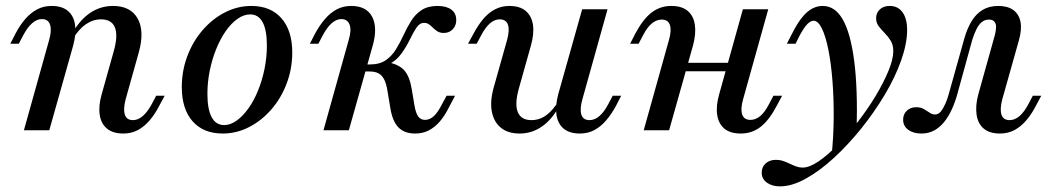

<svg xmlns="http://www.w3.org/2000/svg" viewBox="-20 -447 3609 659"><path d="M403.2 11.3Q367.7 11.3 347.2 -5.6Q326.6 -22.6 322.2 -53.2Q317.7 -83.9 329 -123.4L371 -273.4Q385.5 -325.8 374.2 -353.2Q362.9 -380.6 326.6 -380.6Q299.2 -380.6 274.6 -363.7Q250 -346.8 229.8 -312.9L226.6 -330.6Q254 -379 289.5 -402.8Q325 -426.6 367.7 -426.6Q428.2 -426.6 452.4 -383.5Q476.6 -340.3 456.5 -267.7L411.3 -106.5Q402.4 -72.6 408.5 -53.6Q414.5 -34.7 436.3 -34.7Q454 -34.7 470.2 -48.8Q486.3 -62.9 500.8 -89.5L516.1 -118.5H545.2L526.6 -83.9Q512.1 -55.6 494 -34.3Q475.8 -12.9 453.6 -0.8Q431.5 11.3 403.2 11.3ZM62.1 0 148.4 -308.9Q158.1 -341.9 152 -361.7Q146 -381.5 123.4 -381.5Q106.5 -381.5 90.3 -367.3Q74.2 -353.2 59.7 -325.8L44.4 -296.8H15.3L33.1 -331.5Q48.4 -360.5 66.5 -381.5Q84.7 -402.4 106.9 -414.5Q129 -426.6 157.3 -426.6Q192.7 -426.6 212.9 -409.7Q233.1 -392.7 237.5 -362.1Q241.9 -331.5 231.5 -291.9L149.2 0Z M744.4 11.3Q678.2 11.3 641.1 -30.6Q604 -72.6 604 -148.4Q604 -204 623 -254.4Q641.9 -304.8 675.4 -343.5Q708.9 -382.3 752 -404.4Q795.2 -426.6 842.7 -426.6Q908.9 -426.6 946 -384.3Q983.1 -341.9 983.1 -266.9Q983.1 -211.3 964.1 -160.9Q945.2 -110.5 911.7 -71.8Q878.2 -33.1 835.1 -10.9Q791.9 11.3 744.4 11.3ZM749.2 -17.7Q771 -17.7 792.3 -33.1Q813.7 -48.4 832.7 -75Q851.6 -101.6 865.7 -136.3Q879.8 -171 887.9 -210.5Q896 -250 896 -290.3Q896 -343.5 881.5 -370.6Q866.9 -397.6 838.7 -397.6Q816.9 -397.6 795.2 -382.3Q773.4 -366.9 754.8 -340.3Q736.3 -313.7 722.2 -279Q708.1 -244.4 700 -204.8Q691.9 -165.3 691.9 -125Q691.9 -71.8 706.5 -44.8Q721 -17.7 749.2 -17.7Z M1404.8 11.3Q1367.7 11.3 1347.2 -10.1Q1326.6 -31.5 1319.4 -78.2L1309.7 -136.3Q1305.6 -161.3 1298 -175.4Q1290.3 -189.5 1278.6 -195.6Q1266.9 -201.6 1249.2 -201.6H1215.3L1221 -225.8H1249.2Q1283.1 -225.8 1304 -240.3Q1325 -254.8 1339.1 -277.8Q1353.2 -300.8 1364.9 -326.2Q1376.6 -351.6 1390.7 -374.6Q1404.8 -397.6 1426.6 -412.1Q1448.4 -426.6 1481.5 -426.6Q1512.1 -426.6 1529 -414.1Q1546 -401.6 1546 -378.2Q1546 -358.9 1533.9 -346.4Q1521.8 -333.9 1503.2 -333.9Q1490.3 -333.9 1481.9 -339.1Q1473.4 -344.4 1466.1 -351.6Q1458.9 -358.9 1452 -363.7Q1445.2 -368.5 1435.5 -368.5Q1420.2 -368.5 1409.3 -352Q1398.4 -335.5 1386.7 -311.3Q1375 -287.1 1357.7 -262.9Q1340.3 -238.7 1311.3 -224.2L1315.3 -232.3Q1350.8 -225 1368.5 -204.4Q1386.3 -183.9 1393.5 -139.5L1402.4 -86.3Q1406.5 -60.5 1414.9 -48Q1423.4 -35.5 1438.7 -35.5Q1454.8 -35.5 1469 -48.4Q1483.1 -61.3 1497.6 -90.3L1512.9 -118.5H1541.9L1516.9 -71Q1504.8 -47.6 1488.7 -29Q1472.6 -10.5 1452 0.4Q1431.5 11.3 1404.8 11.3ZM1090.3 0 1176.6 -308.9Q1187.1 -343.5 1179.8 -362.5Q1172.6 -381.5 1151.6 -381.5Q1134.7 -381.5 1118.5 -367.3Q1102.4 -353.2 1087.9 -325.8L1072.6 -296.8H1043.5L1061.3 -331.5Q1076.6 -359.7 1094.8 -381Q1112.9 -402.4 1135.1 -414.5Q1157.3 -426.6 1185.5 -426.6Q1237.1 -426.6 1256.9 -390.3Q1276.6 -354 1259.7 -291.9L1177.4 0Z M1763.7 11.3Q1723.4 11.3 1699.2 -8.5Q1675 -28.2 1668.1 -64.1Q1661.3 -100 1675 -148.4L1720.2 -308.9Q1729.8 -343.5 1723.4 -362.1Q1716.9 -380.6 1695.2 -380.6Q1677.4 -380.6 1661.7 -366.9Q1646 -353.2 1631.5 -325.8L1616.1 -296.8H1586.3L1604.8 -330.6Q1620.2 -359.7 1637.9 -381Q1655.6 -402.4 1678.2 -414.5Q1700.8 -426.6 1728.2 -426.6Q1764.5 -426.6 1784.7 -409.3Q1804.8 -391.9 1809.3 -361.7Q1813.7 -331.5 1802.4 -291.1L1760.5 -141.9Q1746 -89.5 1757.3 -62.1Q1768.5 -34.7 1804 -34.7Q1832.3 -34.7 1855.6 -52Q1879 -69.4 1898.4 -102.4L1900.8 -84.7Q1875 -37.1 1840.3 -12.9Q1805.6 11.3 1763.7 11.3ZM1970.2 11.3Q1934.7 11.3 1914.5 -5.6Q1894.4 -22.6 1889.9 -53.2Q1885.5 -83.9 1896 -123.4L1978.2 -415.3H2065.3L1979 -106.5Q1969.4 -72.6 1975.4 -53.6Q1981.5 -34.7 2003.2 -34.7Q2021 -34.7 2037.1 -48.4Q2053.2 -62.1 2067.7 -89.5L2083.1 -118.5H2112.1L2094.4 -83.9Q2079 -55.6 2060.9 -34.3Q2042.7 -12.9 2020.6 -0.8Q1998.4 11.3 1970.2 11.3Z M2189.5 0 2275.8 -308.9Q2285.5 -341.9 2279.4 -360.9Q2273.4 -379.8 2250.8 -379.8Q2233.9 -379.8 2217.7 -366.9Q2201.6 -354 2187.1 -325.8L2171.8 -296.8H2142.7L2160.5 -331.5Q2187.1 -381.5 2216.5 -404Q2246 -426.6 2283.9 -426.6Q2320.2 -426.6 2340.3 -409.7Q2360.5 -392.7 2364.9 -362.1Q2369.4 -331.5 2358.9 -291.9L2276.6 0ZM2289.5 -202.4 2297.6 -231.5H2521.8L2513.7 -202.4ZM2522.6 11.3Q2486.3 11.3 2466.1 -5.6Q2446 -22.6 2441.5 -53.2Q2437.1 -83.9 2448.4 -123.4L2529.8 -415.3H2616.9L2530.6 -106.5Q2521 -72.6 2527.4 -54Q2533.9 -35.5 2555.6 -35.5Q2573.4 -35.5 2589.1 -48.4Q2604.8 -61.3 2619.4 -89.5L2634.7 -118.5H2664.5L2646 -83.9Q2620.2 -34.7 2590.7 -11.7Q2561.3 11.3 2522.6 11.3Z M2657.3 192.7Q2629.8 192.7 2612.1 179.8Q2594.4 166.9 2594.4 146Q2594.4 125.8 2608.1 113.7Q2621.8 101.6 2643.5 101.6Q2656.5 101.6 2668.1 105.6Q2679.8 109.7 2690.7 114.9Q2701.6 120.2 2712.5 124.2Q2723.4 128.2 2734.7 128.2Q2758.1 128.2 2789.5 106.9Q2821 85.5 2856 49.6Q2891.1 13.7 2925 -29.8Q2958.9 -73.4 2985.9 -118.5Q3012.9 -163.7 3029.4 -203.6Q3046 -243.5 3046 -271.8Q3046 -292.7 3037.1 -307.3Q3028.2 -321.8 3016.5 -333.5Q3004.8 -345.2 2996 -356.9Q2987.1 -368.5 2987.1 -384.7Q2987.1 -402.4 2999.6 -414.5Q3012.1 -426.6 3033.9 -426.6Q3062.1 -426.6 3077.8 -404.8Q3093.5 -383.1 3093.5 -344.4Q3093.5 -297.6 3073 -239.5Q3052.4 -181.5 3016.5 -121.4Q2980.6 -61.3 2935.5 -5.2Q2890.3 50.8 2841.5 95.6Q2792.7 140.3 2745.2 166.5Q2697.6 192.7 2657.3 192.7ZM2833.9 91.1Q2841.1 23.4 2841.5 -44Q2841.9 -111.3 2837.1 -171.4Q2832.3 -231.5 2823 -277.4Q2813.7 -323.4 2800.8 -349.6Q2787.9 -375.8 2772.6 -375.8Q2762.1 -375.8 2750.8 -364.1Q2739.5 -352.4 2725 -325.8L2710.5 -296.8H2680.6L2704.8 -343.5Q2727.4 -386.3 2751.6 -406.5Q2775.8 -426.6 2804 -426.6Q2846 -426.6 2872.6 -380.2Q2899.2 -333.9 2911.7 -239.1Q2924.2 -144.4 2920.2 0.8Q2908.1 15.3 2895.2 29.8Q2882.3 44.4 2867.3 59.7Q2852.4 75 2833.9 91.1Z M3142.7 11.3Q3114.5 11.3 3097.2 -1.6Q3079.8 -14.5 3079.8 -36.3Q3079.8 -54.8 3092.3 -66.9Q3104.8 -79 3125 -79Q3140.3 -79 3151.2 -72.6Q3162.1 -66.1 3171 -60.1Q3179.8 -54 3189.5 -54Q3200.8 -54 3209.3 -64.5Q3217.7 -75 3225 -91.5Q3232.3 -108.1 3237.1 -126.6L3289.5 -313.7Q3299.2 -348.4 3314.5 -373.8Q3329.8 -399.2 3352.4 -412.9Q3375 -426.6 3406.5 -426.6Q3438.7 -426.6 3458.1 -412.5Q3477.4 -398.4 3482.7 -371.8Q3487.9 -345.2 3476.6 -306.5L3420.2 -106.5Q3411.3 -72.6 3417.3 -53.6Q3423.4 -34.7 3445.2 -34.7Q3462.9 -34.7 3479 -48.4Q3495.2 -62.1 3509.7 -89.5L3525 -118.5H3554L3535.5 -83.9Q3521 -55.6 3502.8 -34.3Q3484.7 -12.9 3462.5 -0.8Q3440.3 11.3 3412.1 11.3Q3376.6 11.3 3356.5 -5.6Q3336.3 -22.6 3331.9 -53.6Q3327.4 -84.7 3337.9 -123.4L3394.4 -325.8Q3398.4 -341.1 3398.8 -353.2Q3399.2 -365.3 3393.1 -372.6Q3387.1 -379.8 3374.2 -379.8Q3360.5 -379.8 3350 -371.4Q3339.5 -362.9 3331.5 -346.8Q3323.4 -330.6 3316.9 -309.7L3266.1 -125Q3258.1 -96 3246.8 -71.4Q3235.5 -46.8 3220.6 -28.2Q3205.6 -9.7 3186.3 0.8Q3166.9 11.3 3142.7 11.3Z"/></svg>

Font: Playfair 5pt SemiExpanded Light Medium
Style: Italic
Weight: 500
Italic angle: -15.6°
Version: Version 2.001;gftools[0.9.30]